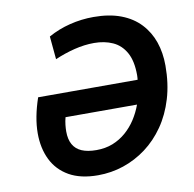

<svg xmlns="http://www.w3.org/2000/svg" viewBox="-80 -790 895 886"><g transform="rotate(-10 367.0 -347.5)"><path d="M309.5 14.2Q228.2 14.2 174.6 -16.2Q121 -46.8 94.6 -100.6Q68.2 -154.5 68.2 -224.5Q68.2 -261.8 76 -302.8Q83.8 -343.8 99 -388.2H565.2Q565.8 -393.2 566.1 -399.1Q566.5 -405 566.5 -410Q566.5 -476 544.2 -515.8Q522 -555.5 483.4 -572.9Q444.8 -590.2 396.2 -590.2Q351 -590.2 303.6 -578.4Q256.2 -566.5 211 -547L201 -655Q249 -681.8 303.2 -695.2Q357.5 -708.8 414.8 -708.8Q488.5 -708.8 542.8 -688.1Q597 -667.5 632.6 -629.5Q668.2 -591.5 685.6 -541.1Q703 -490.8 703 -430.2Q703 -346 682 -276.1Q661 -206.2 623.6 -152.4Q586.2 -98.5 536.6 -61.5Q487 -24.5 429.2 -5.1Q371.5 14.2 309.5 14.2ZM322 -101.5Q364.2 -101.5 398.8 -115.1Q433.2 -128.8 460.9 -152.8Q488.5 -176.8 508.9 -208.1Q529.2 -239.5 542.5 -275.8H207.5Q202.8 -257.5 201 -241Q199.2 -224.5 199.2 -210.2Q199.2 -173 212.8 -149Q226.2 -125 253.5 -113.2Q280.8 -101.5 322 -101.5Z"/></g></svg>

Font: Ubuntu Sans
Style: Italic
Weight: 400
Italic angle: -13.5°
Designer: Dalton Maag Ltd
Foundry: Dalton Maag Ltd
Version: Version 1.006